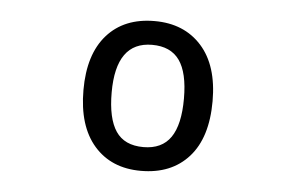

<svg xmlns="http://www.w3.org/2000/svg" viewBox="-35 -769 671 434"><g transform="rotate(5 300.0 -552.0)"><path d="M153 -553Q153 -634 192 -678Q231 -722 300 -722Q367 -722 406.5 -678Q446 -634 446 -553Q446 -470 406.5 -426Q367 -382 298 -382Q231 -382 192 -426.5Q153 -471 153 -553ZM381 -553Q381 -612 361 -640Q341 -668 299 -668Q217 -668 217 -553Q217 -494 236.5 -465Q256 -436 299 -436Q341 -436 361 -465Q381 -494 381 -553Z"/></g></svg>

Font: Noto Sans Mono UI
Style: Regular
Weight: 400
Monospace: yes
Designer: Monotype Design team
Foundry: Monotype Imaging Inc.
Version: Version 1.000